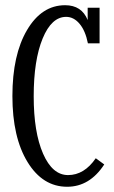

<svg xmlns="http://www.w3.org/2000/svg" viewBox="-20 -710 441 740"><path d="M349.1 -100.1 381.8 -76.2Q325.7 9.8 238.8 9.8Q144.5 9.8 86.2 -85.4Q27.8 -180.7 27.8 -339.8Q27.8 -498.5 84.2 -594.2Q140.6 -689.9 231 -689.9Q294.9 -689.9 317.9 -632.8V-680.2H363.8V-543H318.8Q309.1 -591.8 286.6 -618.4Q264.2 -645 234.9 -645Q178.7 -645 144.3 -561.5Q109.9 -478 109.9 -338.9Q109.9 -200.2 146 -117.7Q182.1 -35.2 242.2 -35.2Q304.7 -35.2 349.1 -100.1Z"/></svg>

Font: Margherita
Style: Regular
Weight: 400
Designer: James Puckett
Foundry: Dunwich Type Founders
Version: Version 1.008;hotconv 1.0.109;makeotfexe 2.5.65596